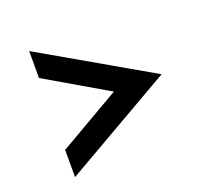

<svg xmlns="http://www.w3.org/2000/svg" viewBox="-95 -606 774 730"><g transform="rotate(-20 292.0 -241.0)"><path d="M91 -96 341 -241 91 -387V-496L534 -241L91 14Z"/></g></svg>

Font: Reem Kufi Ink
Style: Regular
Weight: 400
Designer: Khaled Hosny
Version: Version 1.7